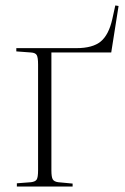

<svg xmlns="http://www.w3.org/2000/svg" viewBox="-20 -686 461 706"><path d="M42 0V-12L94 -16Q110 -18 115 -26Q120 -34 120 -60V-449Q120 -475 115 -483.5Q110 -492 94 -493L40 -497V-509H261Q321 -509 350.5 -533.5Q380 -558 393 -616L404 -666L416 -664L389 -493H169V-59Q169 -35 174 -26.5Q179 -18 194 -16L247 -11V0Z"/></svg>

Font: Display Extralight
Style: Regular
Weight: 200
Designer: Latin by Veronika Burian and Jose Scaglione. Greek by Irene Vlachou. Cyrillic by Vera Evstafieva.
Foundry: TypeTogether
Version: Version 3.002